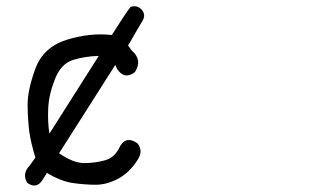

<svg xmlns="http://www.w3.org/2000/svg" viewBox="-20 -551 1040 601"><path d="M388.7 -529.3Q408.2 -536.1 422.9 -521.5Q437.5 -504.9 426.3 -486.3Q415 -467.8 380.9 -408.2L392.6 -392.6Q426.8 -363.3 402.3 -325.2Q368.2 -299.8 345.7 -336.9L340.8 -347.7L165 -71.3Q210 -40 245.1 -40.5Q280.3 -41 309.1 -49.3Q337.9 -57.6 352.5 -86.9Q372.1 -128.9 410.2 -102.5Q429.7 -78.1 410.2 -49.8Q384.8 -9.8 349.1 8.8Q313.5 27.3 279.8 27.3Q246.1 27.3 208.5 22Q170.9 16.6 127 -9.8L115.2 8.8Q95.7 43 65.4 21.5Q47.9 -6.8 73.2 -33.2L90.8 -57.6Q76.2 -105.5 71.8 -138.2Q67.4 -170.9 66.4 -218.8Q65.4 -266.6 90.3 -335Q115.2 -403.3 188.5 -426.3Q261.7 -449.2 330.1 -441.4Q371.1 -506.8 388.7 -529.3ZM289.1 -376Q246.1 -375 208.5 -363.3Q170.9 -351.6 151.9 -303.2Q132.8 -254.9 130.9 -211.4Q128.9 -168 134.8 -132.8Z"/></svg>

Font: NaikaiFont
Style: Regular
Weight: 400
Version: Version 1.67